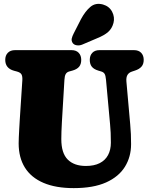

<svg xmlns="http://www.w3.org/2000/svg" viewBox="-20 -958 763 988"><path d="M546.5 -317.5 525.5 -547.5Q523.5 -569.5 518.2 -578Q513 -586.5 501.5 -590L486.5 -594.5Q463 -601.5 452.5 -614.8Q442 -628 442 -650Q442 -672.5 455 -686.2Q468 -700 492 -700H669.5Q693.5 -700 706.5 -686.2Q719.5 -672.5 719.5 -650Q719.5 -628 708 -615Q696.5 -602 675 -595L660 -590Q643.5 -585 636 -572.5Q628.5 -560 630.5 -538L650 -318.5Q652.5 -292.5 653.5 -267.8Q654.5 -243 654.5 -216Q654.5 -151 622.8 -99.8Q591 -48.5 525.8 -19.2Q460.5 10 359.5 10Q267 10 203.8 -17Q140.5 -44 108.2 -95.5Q76 -147 76 -220.5Q76 -233.5 76.8 -251.5Q77.5 -269.5 78.8 -291.5Q80 -313.5 81.5 -338.5L95 -546Q96 -565.5 90.5 -575.2Q85 -585 67 -590L52 -594Q7 -606.5 7 -650Q7 -672.5 20.2 -686.2Q33.5 -700 57.5 -700H348Q372 -700 385 -686.2Q398 -672.5 398 -650Q398 -627.5 387 -614.5Q376 -601.5 353.5 -595L335.5 -590Q323.5 -586.5 318 -576.5Q312.5 -566.5 311.5 -547L298.5 -329.5Q297 -302.5 296.2 -280.2Q295.5 -258 295.5 -242Q295.5 -170 328.5 -137Q361.5 -104 422 -104Q464.5 -104 493 -118.5Q521.5 -133 536 -160Q550.5 -187 550.5 -224Q550.5 -254 549.5 -274.8Q548.5 -295.5 546.5 -317.5ZM396.5 -859Q418.5 -900 445 -922.5Q471.5 -945 509.5 -935Q542.5 -925.5 557 -897.5Q571.5 -869.5 564 -840Q556.5 -811.5 536.8 -793.8Q517 -776 477 -760L403 -728.5Q390 -723 376 -724.8Q362 -726.5 354.5 -736Q346.5 -747.5 349.2 -759.8Q352 -772 359 -785.5Z"/></svg>

Font: Fraunces 144pt S100 Black
Style: Regular
Weight: 900
Version: Version 1.000